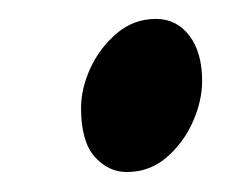

<svg xmlns="http://www.w3.org/2000/svg" viewBox="-20 -462 250 199"><path d="M111.3 -283.7Q92.3 -283.7 78.1 -299.6Q64 -315.4 64 -350.1Q64 -370.1 73.7 -391.4Q83.5 -412.6 101.1 -427.5Q118.7 -442.4 141.6 -442.4Q163.1 -442.4 176.3 -425Q189.5 -407.7 189.5 -377.9Q189.5 -357.4 179.7 -335.4Q169.9 -313.5 152.3 -298.6Q134.8 -283.7 111.3 -283.7Z"/></svg>

Font: Dai Banna SIL
Style: Bold Italic
Weight: 700
Italic angle: -11°
Designer: Victor Gaultney
Foundry: SIL International
Version: Version 4.000